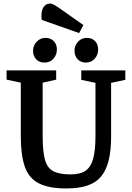

<svg xmlns="http://www.w3.org/2000/svg" viewBox="-20 -1044 741 1080"><path d="M353 16Q253 16 197 -13.5Q141 -43 119 -108Q97 -173 97 -278V-579L17 -596V-648H296V-596L220 -579V-278Q220 -190 233.5 -143.5Q247 -97 281.5 -80Q316 -63 377 -63Q431 -63 461 -83.5Q491 -104 504 -151Q517 -198 517 -278V-578L437 -595V-648H685V-595L605 -578V-278Q605 -202 592.5 -147Q580 -92 552 -55.5Q524 -19 475 -1.5Q426 16 353 16ZM462 -692Q435 -692 417 -710.5Q399 -729 399 -759Q399 -788 419 -809.5Q439 -831 468 -831Q496 -831 514 -813.5Q532 -796 532 -765Q532 -736 513 -714Q494 -692 462 -692ZM229 -692Q201 -692 183.5 -710.5Q166 -729 166 -759Q166 -788 186.5 -809.5Q207 -831 236 -831Q263 -831 281.5 -813.5Q300 -796 300 -765Q300 -736 281 -714Q262 -692 229 -692ZM425 -858 215 -932Q211 -957 215 -978Q219 -999 231 -1011.5Q243 -1024 262 -1024Q272 -1024 284.5 -1017Q297 -1010 310 -1001L449 -903Z"/></svg>

Font: Faustina SemiBold
Style: Regular
Weight: 600
Designer: Alfonso Garcia
Foundry: http://www.omnibus-type.com
Version: Version 1.200